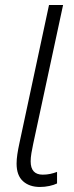

<svg xmlns="http://www.w3.org/2000/svg" viewBox="-20 -734 294 764"><path d="M139 10Q97 10 71.5 -13Q46 -36 46 -83Q46 -100 49 -120Q52 -140 57 -163L175 -714H231L112 -161Q108 -142 105 -124.5Q102 -107 102 -92Q102 -39 150 -39Q166 -39 180 -42Q194 -45 207 -50V-4Q195 2 176.5 6Q158 10 139 10Z"/></svg>

Font: Noto Sans SemiCondensed Light
Style: Italic
Weight: 300
Width: 4
Italic angle: -12°
Designer: Monotype Design Team
Foundry: Monotype Imaging Inc.
Version: Version 2.013; ttfautohint (v1.8.4.7-5d5b)